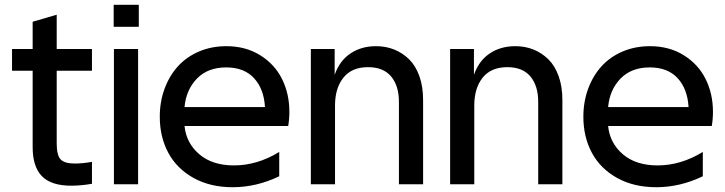

<svg xmlns="http://www.w3.org/2000/svg" viewBox="-20 -763 3004 795"><path d="M274.9 5.9Q191.9 5.9 153.6 -33.4Q115.2 -72.8 115.2 -153.8V-470.2H29.8V-560.1H115.2V-672.9L214.8 -702.1V-560.1H360.8V-470.2H214.8V-168.9Q214.8 -119.6 231.2 -102.8Q247.6 -85.9 289.1 -85.9Q322.3 -85.9 360.8 -92.8V-2Q314.9 5.9 274.9 5.9Z M451.7 -560.1H551.8V0H451.7ZM450.7 -651.9V-743.2H554.7V-651.9Z M943.4 12.2Q850.6 12.2 781.5 -26.1Q712.4 -64.5 677 -130.1Q641.6 -195.8 641.6 -279.8Q641.6 -341.8 661.4 -395.5Q681.2 -449.2 716.6 -488.3Q752 -527.3 803.7 -549.6Q855.5 -571.8 917.5 -571.8Q997.6 -571.8 1057.9 -533.9Q1118.2 -496.1 1148.2 -435.1Q1178.2 -374 1178.2 -299.8Q1178.2 -269.5 1173.3 -241.2H744.1Q751 -170.9 804.9 -124.5Q858.9 -78.1 949.2 -78.1Q1044.9 -78.1 1136.2 -133.8V-33.2Q1042 12.2 943.4 12.2ZM744.1 -319.8H1077.1Q1072.8 -395 1031.7 -439.5Q990.7 -483.9 916.5 -483.9Q840.3 -483.9 795.4 -437.5Q750.5 -391.1 744.1 -319.8Z M1267.1 -560.1H1365.7V-453.1Q1386.2 -511.7 1431.2 -541.7Q1476.1 -571.8 1537.1 -571.8Q1577.6 -571.8 1612.3 -557.9Q1647 -543.9 1674.1 -517.3Q1701.2 -490.7 1716.6 -447.5Q1731.9 -404.3 1731.9 -349.1V0H1631.8V-340.8Q1631.8 -407.7 1599.6 -446.3Q1567.4 -484.9 1503.9 -484.9Q1436.5 -484.9 1401.9 -441.4Q1367.2 -397.9 1367.2 -326.2V0H1267.1Z M1843.8 -560.1H1942.4V-453.1Q1962.9 -511.7 2007.8 -541.7Q2052.7 -571.8 2113.8 -571.8Q2154.3 -571.8 2189 -557.9Q2223.6 -543.9 2250.7 -517.3Q2277.8 -490.7 2293.2 -447.5Q2308.6 -404.3 2308.6 -349.1V0H2208.5V-340.8Q2208.5 -407.7 2176.3 -446.3Q2144 -484.9 2080.6 -484.9Q2013.2 -484.9 1978.5 -441.4Q1943.8 -397.9 1943.8 -326.2V0H1843.8Z M2697.3 12.2Q2604.5 12.2 2535.4 -26.1Q2466.3 -64.5 2430.9 -130.1Q2395.5 -195.8 2395.5 -279.8Q2395.5 -341.8 2415.3 -395.5Q2435.1 -449.2 2470.5 -488.3Q2505.9 -527.3 2557.6 -549.6Q2609.4 -571.8 2671.4 -571.8Q2751.5 -571.8 2811.8 -533.9Q2872.1 -496.1 2902.1 -435.1Q2932.1 -374 2932.1 -299.8Q2932.1 -269.5 2927.2 -241.2H2498Q2504.9 -170.9 2558.8 -124.5Q2612.8 -78.1 2703.1 -78.1Q2798.8 -78.1 2890.1 -133.8V-33.2Q2795.9 12.2 2697.3 12.2ZM2498 -319.8H2831.1Q2826.7 -395 2785.6 -439.5Q2744.6 -483.9 2670.4 -483.9Q2594.2 -483.9 2549.3 -437.5Q2504.4 -391.1 2498 -319.8Z"/></svg>

Font: TASA Explorer Medium
Style: Regular
Weight: 500
Designer: Weizhong Zhang
Foundry: Local Remote
Version: Version 1.000;Glyphs 3.1.2 (3151)